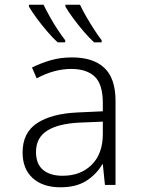

<svg xmlns="http://www.w3.org/2000/svg" viewBox="-20 -786 603 816"><path d="M237 10Q162 10 119 -29Q76 -68 76 -138Q76 -222 137.5 -262.5Q199 -303 309 -308L417 -313V-348Q417 -428 382.5 -460.5Q348 -493 283 -493Q210 -493 136 -453L116 -499Q154 -518 195.5 -530Q237 -542 286 -542Q376 -542 423.5 -497.5Q471 -453 471 -357V0H426L417 -88H415Q389 -44 346 -17Q303 10 237 10ZM246 -39Q323 -39 370 -86Q417 -133 417 -217V-269L320 -265Q229 -261 181 -231Q133 -201 133 -140Q133 -89 163 -64Q193 -39 246 -39ZM380 -606Q360 -624 336 -652Q312 -680 291 -708.5Q270 -737 258 -758V-766H320Q330 -744 346.5 -715.5Q363 -687 380.5 -660Q398 -633 412 -615V-606ZM225 -606Q205 -624 181 -652Q157 -680 136 -708.5Q115 -737 103 -758V-766H165Q176 -743 192 -714.5Q208 -686 225.5 -659.5Q243 -633 257 -615V-606Z"/></svg>

Font: Noto Sans Mono SemiCondensed Light
Style: Regular
Weight: 300
Width: 4
Designer: Monotype Design Team
Foundry: Monotype Imaging Inc.
Version: Version 2.014; ttfautohint (v1.8.4.7-5d5b)